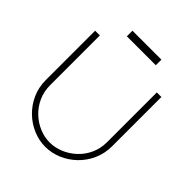

<svg xmlns="http://www.w3.org/2000/svg" viewBox="-239 -1028 1189 1189"><g transform="rotate(45 356.0 -433.0)"><path d="M355.5 12Q301.5 12 249.8 -9.5Q198 -31 156.5 -70.8Q115 -110.5 90.2 -164.8Q65.5 -219 65.5 -285V-715H107V-281.5Q107 -224.5 128.2 -177.8Q149.5 -131 185.2 -97.2Q221 -63.5 265.2 -45Q309.5 -26.5 355.5 -26.5Q402 -26.5 446.5 -45Q491 -63.5 527.2 -97.2Q563.5 -131 584.8 -177.8Q606 -224.5 606 -281.5V-715H646V-285Q646 -219 621.2 -164.8Q596.5 -110.5 554.8 -70.8Q513 -31 461.2 -9.5Q409.5 12 355.5 12ZM229 -829.5V-878.5H482.5V-829.5Z"/></g></svg>

Font: Russolo 10pt ExtraLight
Style: Regular
Weight: 200
Designer: Micah Stupak-Hahn
Version: Version 1.000